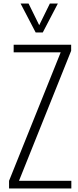

<svg xmlns="http://www.w3.org/2000/svg" viewBox="-20 -1062 441 1082"><path d="M31 0V-43L322 -767H57V-810H381V-776L87 -43H382V0ZM181 -879 96 -1042H141L201 -920L261 -1042H306L221 -879Z"/></svg>

Font: Oswald ExtraLight
Style: Regular
Weight: 250
Designer: Vernon Adams
Foundry: Vernon Adams
Version: Version 4.100; ttfautohint (v1.8.1.43-b0c9)